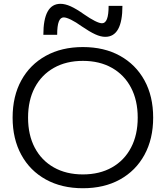

<svg xmlns="http://www.w3.org/2000/svg" viewBox="-20 -990 881 1020"><path d="M420.3 10Q307.7 10 223.5 -36.5Q139.3 -83 93.2 -167.5Q47 -252 47 -365Q47 -479 93.2 -563Q139.3 -647 223.5 -693.5Q307.7 -740 420.3 -740Q533.7 -740 617.5 -693.5Q701.3 -647 747.5 -563Q793.7 -479 793.7 -365Q793.7 -252 747.5 -167.5Q701.3 -83 617.5 -36.5Q533.7 10 420.3 10ZM420.3 -63.4Q509.3 -63.4 574.8 -100.6Q640.3 -137.7 675.9 -205.4Q711.6 -273 711.6 -365Q711.6 -457 675.9 -524.6Q640.3 -592.3 574.8 -629.4Q509.3 -666.6 420.3 -666.6Q331.7 -666.6 266 -629.4Q200.4 -592.3 164.7 -524.6Q129.1 -457 129.1 -365Q129.1 -273 164.7 -205.4Q200.4 -137.7 266 -100.6Q331.7 -63.4 420.3 -63.4ZM539.3 -794.3Q515 -794.3 485.7 -807.8Q456.3 -821.3 414.3 -850Q382.3 -873 357.2 -885.3Q332 -897.6 318.7 -897.6Q301 -897.6 292.4 -875.3Q283.7 -853 283.7 -805H210.3Q210.3 -969.7 301.3 -969.7Q325.7 -969.7 355.5 -956.4Q385.3 -943 426.3 -914Q459.3 -891 484 -878.7Q508.6 -866.4 522 -866.4Q539.6 -866.4 548.3 -889.2Q557 -912 557 -959H630.4Q630.4 -794.3 539.3 -794.3Z"/></svg>

Font: M PLUS 1 Thin
Style: Regular
Weight: 100
Designer: Coji Morishita
Foundry: UNDERFOREST DESIGN
Version: Version 1.001